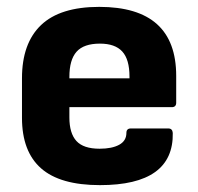

<svg xmlns="http://www.w3.org/2000/svg" viewBox="-20 -527 577 559"><path d="M271 12Q155 12 99.5 -37Q44 -86 44 -184V-299Q44 -401 99.5 -454Q155 -507 269 -507Q493 -507 493 -306V-228Q493 -215 480 -215H182V-185Q182 -139 202.5 -116.5Q223 -94 270 -94Q306 -94 327 -105.5Q348 -117 348 -140Q348 -153 361 -153H470Q482 -153 483 -140Q486 12 271 12ZM182 -299H357V-304Q357 -354 336 -377Q315 -400 271 -400Q224 -400 203 -376.5Q182 -353 182 -303Z"/></svg>

Font: Sofia Sans ExtraBold
Style: Regular
Weight: 800
Designer: Botio Nikoltchev, Ani Petrova
Foundry: lettersoup
Version: Version 4.101; ttfautohint (v1.8.4.7-5d5b)